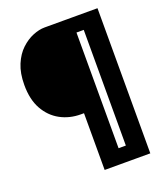

<svg xmlns="http://www.w3.org/2000/svg" viewBox="-145 -757 849 992"><g transform="rotate(-20 279.0 -261.0)"><path d="M258 138V-174H241Q179 -174 128.5 -201.5Q78 -229 48 -282.5Q18 -336 18 -416Q18 -481 37.5 -527.5Q57 -574 88 -603Q119 -632 153.5 -646Q188 -660 218 -660H364V138ZM335 138V57H435V138ZM404 138V-660H509V138ZM320 -579V-660H452V-579Z"/></g></svg>

Font: Bricolage Grotesque 24pt Condensed ExtraBold
Style: Regular
Weight: 800
Width: 3
Designer: Mathieu Triay
Foundry: Atelier Triay
Version: Version 1.001;gftools[0.9.33.dev8+g029e19f]